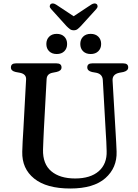

<svg xmlns="http://www.w3.org/2000/svg" viewBox="-20 -1063 791 1100"><path d="M586.5 -293.5 569 -604.5Q567 -638.5 532 -646L507 -650.5Q480 -657 480 -677Q480 -700 508 -700H686Q714.5 -700 714.5 -677Q714.5 -657.5 687 -650.5L663 -646Q622.5 -637 625 -601L643 -293Q644.5 -268 645.8 -244Q647 -220 648 -194.5Q651 -102 583.8 -42.5Q516.5 17 382.5 17Q246.5 17 175.8 -40Q105 -97 107.5 -194Q107.5 -215.5 109.8 -253.2Q112 -291 114 -323L129.5 -608Q131 -638.5 94.5 -646L70 -650.5Q42.5 -656.5 42.5 -676.5Q42.5 -700 71 -700H304Q332.5 -700 332.5 -676.5Q332.5 -657.5 305 -651L280 -646Q248.5 -639.5 247 -609.5L231.5 -323.5Q229.5 -287.5 228.5 -258.8Q227.5 -230 226.5 -206Q224.5 -123.5 273.8 -82Q323 -40.5 410.5 -40.5Q498 -40.5 545.8 -82.2Q593.5 -124 591 -198Q590 -231 589 -252.8Q588 -274.5 586.5 -293.5ZM305 -753.5Q278 -753.5 261.8 -769.2Q245.5 -785 245.5 -811Q245.5 -837 261.8 -853Q278 -869 305 -869Q332.5 -869 348.5 -853Q364.5 -837 364.5 -811Q364.5 -785.5 348.5 -769.5Q332.5 -753.5 305 -753.5ZM499.5 -753.5Q472.5 -753.5 456.2 -769.2Q440 -785 440 -811Q440 -837 456.2 -853Q472.5 -869 499.5 -869Q527 -869 543.2 -853Q559.5 -837 559.5 -811Q559.5 -785.5 543.2 -769.5Q527 -753.5 499.5 -753.5ZM443 -913.5Q432.5 -902.5 424 -896Q415.5 -889.5 402.5 -889.5Q389.5 -889.5 380.8 -896Q372 -902.5 361 -913.5L272.5 -1011.5Q264.5 -1020 265 -1027.8Q265.5 -1035.5 270.5 -1039.5Q282 -1048.5 301.5 -1036.5L402 -970L502.5 -1036.5Q522 -1048.5 534 -1039.5Q538.5 -1035.5 539 -1027.8Q539.5 -1020 532 -1011.5Z"/></svg>

Font: Fraunces 9pt Soft
Style: Regular
Weight: 400
Version: Version 1.000;[0bf87f6ff]